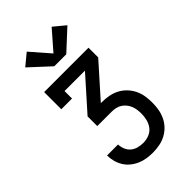

<svg xmlns="http://www.w3.org/2000/svg" viewBox="-289 -1082 1178 1178"><g transform="rotate(-45 300.0 -493.0)"><path d="M302 0Q275 0 249 -4Q223 -8 198.5 -18.5Q174 -29 153 -46Q132 -63 118 -85.5Q104 -108 97 -134Q90 -160 90 -187H185Q186 -165 194.5 -144Q203 -123 220 -109Q237 -95 258.5 -89.5Q280 -84 302 -84Q328 -84 352.5 -93.5Q377 -103 392.5 -123Q408 -143 414.5 -168.5Q421 -194 421 -220Q421 -237 418.5 -254.5Q416 -272 409.5 -288Q403 -304 392 -317.5Q381 -331 366 -340.5Q351 -350 334 -353.5Q317 -357 300 -357H175V-441L362 -651H185V-586H92V-735H477V-651L290 -441H300Q329 -441 358.5 -435.5Q388 -430 414 -416.5Q440 -403 460.5 -381.5Q481 -360 494 -333.5Q507 -307 511.5 -278Q516 -249 516 -219Q516 -190 511 -161.5Q506 -133 493.5 -106.5Q481 -80 460.5 -59Q440 -38 414.5 -24.5Q389 -11 360 -5.5Q331 0 302 0ZM248 -803 117 -924 192 -986 300 -862 408 -986 483 -924 352 -803Z"/></g></svg>

Font: Iosevka Slab Medium Extended
Style: Regular
Weight: 500
Width: 7
Monospace: yes
Designer: Belleve Invis
Foundry: Belleve Invis
Version: Version 11.1.1; ttfautohint (v1.8.3)